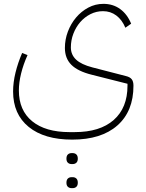

<svg xmlns="http://www.w3.org/2000/svg" viewBox="-20 -485 758 997"><path d="M355 240Q210 240 129 174Q48 108 48 -10Q48 -57 60.5 -108Q73 -159 95 -210L123 -199Q101 -150 89.5 -103Q78 -56 78 -15Q78 88 147 144.5Q216 201 341 201H368Q499 201 570.5 138Q642 75 642 -40V-50L456 -97Q384 -115 350.5 -148.5Q317 -182 317 -236Q317 -280 332.5 -321Q348 -362 375 -394Q402 -426 438.5 -445.5Q475 -465 517 -465Q567 -465 604 -438Q641 -411 661 -362L631 -341Q614 -382 584 -404.5Q554 -427 515 -427Q480 -427 449.5 -411.5Q419 -396 396.5 -370Q374 -344 361 -310Q348 -276 348 -239Q348 -201 375 -175.5Q402 -150 460 -135L634 -90Q655 -85 664 -73.5Q673 -62 673 -40Q673 93 589.5 166.5Q506 240 355 240ZM352 492Q340 492 332.5 485Q325 478 325 464Q325 449 332.5 442Q340 435 352 435H357Q369 435 376.5 442Q384 449 384 464Q384 478 376.5 485Q369 492 357 492ZM352 367Q340 367 332.5 360Q325 353 325 339Q325 324 332.5 317Q340 310 352 310H357Q369 310 376.5 317Q384 324 384 339Q384 353 376.5 360Q369 367 357 367Z"/></svg>

Font: IBM Plex Sans Arabic ExtraLight
Style: Regular
Weight: 200
Designer: Mike Abbink, Paul van der Laan, Pieter van Rosmalen, Wael Morcos, Khajak Apelian
Foundry: Bold Monday
Version: Version 1.1